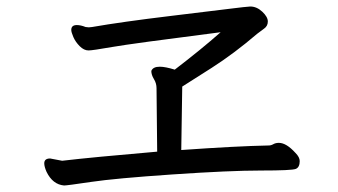

<svg xmlns="http://www.w3.org/2000/svg" viewBox="-20 -627 1040 590"><path d="M177 -57Q142 -60 123 -99Q116 -115 116 -125Q116 -140 134 -140L171 -133Q265 -144 463 -161L461 -356Q461 -371 453 -384Q445 -397 445 -409Q450 -422 471 -422Q488 -422 517 -413Q598 -475 658 -528Q384 -493 324 -482.5Q264 -472 252 -472Q238 -472 225 -485Q212 -498 205.5 -513Q199 -528 199 -535Q199 -550 216 -550Q228 -550 243 -544L253 -543L263 -544Q355 -560 504.5 -578Q654 -596 693.5 -601Q733 -606 749 -607Q769 -607 786 -591Q803 -575 803 -561Q803 -547 791.5 -539Q780 -531 770 -523Q700 -463 630.5 -418.5Q561 -374 540 -361L537 -166Q706 -178 806 -180Q813 -180 820 -184Q827 -188 837 -188Q860 -188 888 -157Q901 -144 901 -132Q901 -113 889 -108Q877 -103 782 -103Q687 -103 510.5 -91Q334 -79 260 -68Q186 -57 177 -57Z"/></svg>

Font: LXGW WenKai Lite Medium
Style: Regular
Weight: 500
Designer: LXGW / Fontworks Inc.
Foundry: LXGW / Fontworks Inc.
Version: Version 1.511; March 25, 2025